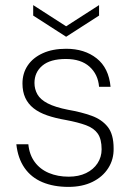

<svg xmlns="http://www.w3.org/2000/svg" viewBox="-20 -720 519 752"><path d="M248 12Q190 12 146 -6.5Q102 -25 76 -62.5Q50 -100 44 -155H91Q95 -114 116 -85.5Q137 -57 171.5 -42.5Q206 -28 249 -28Q288 -28 317 -42Q346 -56 362 -80.5Q378 -105 378 -135Q378 -175 363 -196.5Q348 -218 317 -229.5Q286 -241 238 -250Q197 -257 165 -268Q133 -279 111.5 -296Q90 -313 79 -337Q68 -361 68 -393Q68 -433 88.5 -463.5Q109 -494 147.5 -511.5Q186 -529 239 -529Q311 -529 358.5 -491.5Q406 -454 413 -380H368Q364 -429 330.5 -459Q297 -489 238 -489Q177 -489 146 -463Q115 -437 115 -395Q115 -371 126.5 -350.5Q138 -330 167 -315Q196 -300 247 -290Q299 -281 339 -266.5Q379 -252 402 -223Q425 -194 425 -139Q426 -96 404 -61.5Q382 -27 342 -7.5Q302 12 248 12ZM239 -576 110 -659V-700L239 -617L368 -700V-659Z"/></svg>

Font: DM Sans 11pt ExtraLight
Style: Regular
Weight: 250
Version: Version 4.004;gftools[0.9.30]